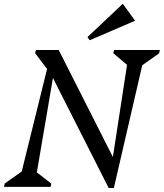

<svg xmlns="http://www.w3.org/2000/svg" viewBox="-53 -942 826 968"><path d="M495 6 187 -602 186 -592 124 -674 128 -690H243L533 -117H511L593 -651L617 -590L518 -674L522 -690H753L749 -673L633 -591L673 -651L521 6ZM-33 0 -29 -17 87 -99 47 -39 208 -690H238L127 -39L103 -96L206 -16L202 0ZM399 -739 388 -755 565 -922H567L627 -839V-837Z"/></svg>

Font: Platypi Light
Style: Italic
Weight: 300
Italic angle: -13°
Designer: David Sargent
Foundry: Bolt Cutter Type
Version: Version 1.200